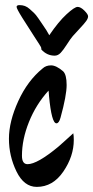

<svg xmlns="http://www.w3.org/2000/svg" viewBox="-20 -710 365 752"><path d="M269 -162Q269 -98 228 -38Q187 22 124 22Q74 22 44.5 -38.5Q15 -99 15 -166.5Q15 -234 51.5 -314Q88 -394 147 -442Q160 -454 180 -454Q200 -454 227 -431Q241 -418 241 -377Q241 -336 217 -249Q211 -227 201 -227Q182 -227 172 -334Q171 -351 170 -355Q121 -301 93.5 -232.5Q66 -164 66 -100Q66 -67 88 -67Q126 -67 208 -135Q223 -148 230 -154.5Q237 -161 251 -173.5Q265 -186 267 -188Q269 -179 269 -162ZM194 -492Q164 -492 142 -516Q142 -522 140.5 -525.5Q139 -529 114.5 -566.5Q90 -604 67.5 -640Q45 -676 45 -683Q45 -690 56.5 -690Q68 -690 77.5 -686.5Q87 -683 96.5 -674.5Q106 -666 113 -659.5Q120 -653 130 -638.5Q140 -624 144 -618Q165 -588 173 -572Q209 -625 240.5 -654Q272 -683 284 -683Q296 -683 310.5 -668.5Q325 -654 325 -646Q325 -638 317.5 -627.5Q310 -617 292 -598Q274 -579 265 -568.5Q256 -558 242 -536Q228 -514 217.5 -503Q207 -492 194 -492Z"/></svg>

Font: Devonshire
Style: Regular
Weight: 400
Designer: Astigmatic (AOETI)
Foundry: Astigmatic (AOETI)
Version: Version 1.001